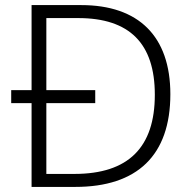

<svg xmlns="http://www.w3.org/2000/svg" viewBox="-20 -734 751 754"><path d="M299 -714H104V-380H24V-329H104V0H276C519 0 649 -124 649 -364C649 -592 524 -714 299 -714ZM287 -663C489 -663 588 -563 588 -362C588 -155 484 -51 272 -51H162V-329H354V-380H162V-663Z"/></svg>

Font: Noto Sans Gujarati UI Light
Style: Regular
Weight: 300
Designer: Jelle Bosma - Monotype Design Team, Universal Thirst
Foundry: Monotype Imaging Inc.
Version: Version 2.106